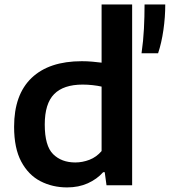

<svg xmlns="http://www.w3.org/2000/svg" viewBox="-20 -828 758 858"><path d="M280 9.5Q214.5 9.5 160.8 -18.2Q107 -46 75 -105.8Q43 -165.5 43 -261.5Q43 -405 121.2 -479.8Q199.5 -554.5 345.5 -554.5Q369 -554.5 392 -552.5Q415 -550.5 434 -548V-808H570.5V0H456L448 -58.5H441Q413.5 -27.5 372.5 -9Q331.5 9.5 280 9.5ZM316.5 -102Q348.5 -102 379.8 -114Q411 -126 434 -153V-441Q416.5 -445 394.2 -447.5Q372 -450 349.5 -450Q264 -450 222 -407.5Q180 -365 180 -271.5Q180 -176 217.5 -139Q255 -102 316.5 -102ZM612.5 -590Q620.5 -645.5 623.2 -699.5Q626 -753.5 626 -808H718.5Q718.5 -751 710.2 -693.8Q702 -636.5 686.5 -590Z"/></svg>

Font: Encode Sans SmExp SmBold
Style: Regular
Weight: 600
Width: 6
Designer: Multiple Designers
Foundry: Impallari Type
Version: Version 3.002; ttfautohint (v1.8.3) -l 8 -r 50 -G 200 -x 14 